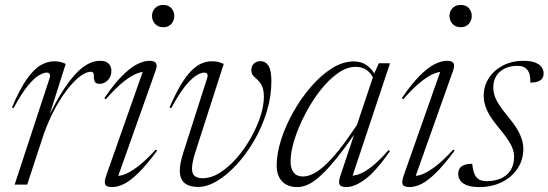

<svg xmlns="http://www.w3.org/2000/svg" viewBox="-20 -750 2228 780"><path d="M182 -434Q185 -444.5 181.5 -449.8Q178 -455 169.5 -455Q157.5 -455 138.2 -444Q119 -433 93.2 -401.8Q67.5 -370.5 35 -310.5L28.5 -313.5Q60.5 -388.5 89.2 -429Q118 -469.5 145.2 -485.2Q172.5 -501 200 -501Q210 -501 218 -499.8Q226 -498.5 233 -496.2Q240 -494 247 -490.5L169 -245H162.5Q205 -336.5 243 -393.2Q281 -450 316.5 -476.5Q352 -503 386 -503Q410 -503 421.2 -491.8Q432.5 -480.5 432.5 -462.5Q432.5 -447 425.8 -435Q419 -423 408.2 -416.2Q397.5 -409.5 384.5 -409.5Q371.5 -409.5 366.5 -416.2Q361.5 -423 361.5 -436Q362 -449 358.8 -453.8Q355.5 -458.5 349 -458.5Q333.5 -458.5 314 -446Q294.5 -433.5 272.8 -409.5Q251 -385.5 229 -352Q207 -318.5 187.2 -276.5Q167.5 -234.5 151.5 -186L90.5 0H39.5Z M411.5 -37 566 -475.5 578.5 -456.5Q564 -461 540.8 -453.2Q517.5 -445.5 485 -420.5Q452.5 -395.5 409.5 -346.5L404 -351.5Q442.5 -408 475.2 -441Q508 -474 535.8 -488.5Q563.5 -503 587 -503Q608 -503 613.8 -493.5Q619.5 -484 612.5 -464L454.5 -19L442 -37.5Q456 -32.5 479.2 -39.2Q502.5 -46 536 -70.5Q569.5 -95 613 -142.5L618.5 -138Q576.5 -81.5 543.8 -49Q511 -16.5 484.8 -3.2Q458.5 10 435.5 10Q411 10 407 -1.5Q403 -13 411.5 -37ZM597.5 -685.5Q597.5 -697.5 603 -707.5Q608.5 -717.5 618.8 -723.8Q629 -730 643 -730Q664.5 -730 676.2 -716.8Q688 -703.5 688 -685.5Q688 -673.5 682.8 -662.8Q677.5 -652 667.5 -645.8Q657.5 -639.5 643 -639.5Q622 -639.5 609.8 -653.2Q597.5 -667 597.5 -685.5Z M1082.5 -419.5Q1082.5 -357.5 1063.5 -295.8Q1044.5 -234 1012.8 -179.2Q981 -124.5 941.8 -81.8Q902.5 -39 861.8 -14.8Q821 9.5 784.5 9.5Q749 9.5 729.8 -6.5Q710.5 -22.5 710.5 -57.5Q710.5 -86 724.5 -129.5L822 -434Q825 -445 821.8 -450Q818.5 -455 809.5 -455Q797.5 -455 778.5 -444Q759.5 -433 733.8 -401.8Q708 -370.5 675.5 -310.5L668.5 -313.5Q693 -369.5 715 -406Q737 -442.5 758 -463.2Q779 -484 799.5 -492.5Q820 -501 840.5 -501Q850.5 -501 858.8 -499.8Q867 -498.5 874.5 -496Q882 -493.5 889 -490.5L774 -133Q767 -111 763.5 -94.2Q760 -77.5 760 -65.5Q760 -44 771 -35Q782 -26 803 -26Q838 -26 873.2 -48.2Q908.5 -70.5 940.8 -107.2Q973 -144 998 -188Q1023 -232 1037.5 -276Q1052 -320 1052 -356.5Q1052 -385.5 1044.2 -401Q1036.5 -416.5 1026.5 -425.2Q1016.5 -434 1008.8 -442.2Q1001 -450.5 1001 -465Q1001 -482 1011.5 -491.8Q1022 -501.5 1038 -501.5Q1059 -501.5 1070.8 -482.8Q1082.5 -464 1082.5 -419.5Z M1362.5 -35 1423.5 -218H1429.5Q1381.5 -149 1345.2 -104.5Q1309 -60 1281 -35Q1253 -10 1231 0Q1209 10 1188.5 10Q1161 10 1142.2 -0.5Q1123.5 -11 1113.8 -30.5Q1104 -50 1104 -77Q1104 -126.5 1122.5 -184Q1141 -241.5 1172.8 -297.2Q1204.5 -353 1244.8 -399.2Q1285 -445.5 1329.2 -473Q1373.5 -500.5 1417 -500.5Q1447.5 -500.5 1469.5 -485.2Q1491.5 -470 1507.5 -439.5L1499 -428Q1485.5 -456 1467 -467.2Q1448.5 -478.5 1425 -478.5Q1388.5 -478.5 1351 -451.5Q1313.5 -424.5 1279.5 -380.5Q1245.5 -336.5 1218.8 -284.8Q1192 -233 1176.2 -183Q1160.5 -133 1160.5 -94.5Q1160.5 -64.5 1173.2 -48.8Q1186 -33 1211 -33Q1228.5 -33 1249.8 -42.8Q1271 -52.5 1297 -75.5Q1323 -98.5 1355.8 -139.2Q1388.5 -180 1430 -242L1499 -448.5L1519 -493H1564.5L1406.5 -18.5L1394 -37.5Q1410 -33.5 1433.2 -40.5Q1456.5 -47.5 1487.8 -71.2Q1519 -95 1558.5 -140.5L1564 -135.5Q1507.5 -54.5 1464.2 -22.2Q1421 10 1386.5 10Q1366 10 1360 0.5Q1354 -9 1362.5 -35Z M1620 -37 1774.5 -475.5 1787 -456.5Q1772.5 -461 1749.2 -453.2Q1726 -445.5 1693.5 -420.5Q1661 -395.5 1618 -346.5L1612.5 -351.5Q1651 -408 1683.8 -441Q1716.5 -474 1744.2 -488.5Q1772 -503 1795.5 -503Q1816.5 -503 1822.2 -493.5Q1828 -484 1821 -464L1663 -19L1650.5 -37.5Q1664.5 -32.5 1687.8 -39.2Q1711 -46 1744.5 -70.5Q1778 -95 1821.5 -142.5L1827 -138Q1785 -81.5 1752.2 -49Q1719.5 -16.5 1693.2 -3.2Q1667 10 1644 10Q1619.5 10 1615.5 -1.5Q1611.5 -13 1620 -37ZM1806 -685.5Q1806 -697.5 1811.5 -707.5Q1817 -717.5 1827.2 -723.8Q1837.5 -730 1851.5 -730Q1873 -730 1884.8 -716.8Q1896.5 -703.5 1896.5 -685.5Q1896.5 -673.5 1891.2 -662.8Q1886 -652 1876 -645.8Q1866 -639.5 1851.5 -639.5Q1830.5 -639.5 1818.2 -653.2Q1806 -667 1806 -685.5Z M1898.5 -84.5Q1900 -68 1903.5 -54.8Q1907 -41.5 1914 -32Q1921.5 -22 1932 -18Q1942.5 -14 1956 -14Q1990.5 -14 2015.8 -25.5Q2041 -37 2054.8 -59.2Q2068.5 -81.5 2068.5 -113.5Q2068.5 -128.5 2063 -144.8Q2057.5 -161 2044.2 -181.2Q2031 -201.5 2007.5 -229.5Q1984 -257.5 1970.2 -280.2Q1956.5 -303 1950.8 -322.5Q1945 -342 1945 -359.5Q1945 -402 1966.8 -434.2Q1988.5 -466.5 2025 -484.8Q2061.5 -503 2105 -503Q2135.5 -503 2153.8 -496Q2172 -489 2180.2 -477.5Q2188.5 -466 2188.5 -451.5Q2188.5 -440 2183 -431.8Q2177.5 -423.5 2165.8 -419Q2154 -414.5 2134.5 -414.5Q2135 -433.5 2132 -445.8Q2129 -458 2122 -466.5Q2115 -475 2105.5 -478.8Q2096 -482.5 2081.5 -482.5Q2039 -482.5 2011.5 -459.2Q1984 -436 1984 -393.5Q1984 -378.5 1989 -362.2Q1994 -346 2007.2 -325.2Q2020.5 -304.5 2044.5 -275.5Q2068.5 -246.5 2081.8 -223.8Q2095 -201 2100.5 -182Q2106 -163 2106 -145.5Q2106 -100.5 2082.5 -65.2Q2059 -30 2018.5 -10Q1978 10 1927.5 10Q1897 10 1878 3Q1859 -4 1850.2 -16.2Q1841.5 -28.5 1841.5 -43.5Q1841.5 -56.5 1847.5 -65.8Q1853.5 -75 1866.2 -79.8Q1879 -84.5 1898.5 -84.5Z"/></svg>

Font: Newsreader 60pt Light
Style: Italic
Weight: 300
Italic angle: -17°
Designer: Hugues Gentile
Foundry: Production Type
Version: Version 1.003